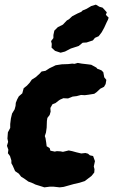

<svg xmlns="http://www.w3.org/2000/svg" viewBox="-20 -787 488 827"><path d="M171 20 162 17 133 8 116 0 102 -5 84 -18 71 -26 61 -39 45 -50 35 -73 29 -84V-96L23 -115L14 -127L16 -142L10 -159L15 -176L12 -190L14 -217L24 -236V-253L27 -277L32 -298L43 -316L47 -331L48 -344L54 -359L61 -372L76 -385L82 -407L96 -418L108 -431L117 -444L133 -454L150 -469L159 -479L176 -482L193 -493L220 -506L246 -510L274 -511L291 -513L301 -512L315 -516L332 -513L358 -510L373 -508L395 -496L399 -491L417 -484L425 -476L429 -454L438 -443L435 -425L428 -413L412 -405L396 -390L386 -383L361 -379L345 -377L329 -378L310 -373L293 -371L273 -363L253 -364L239 -358L233 -354L219 -343L206 -338L197 -322L198 -306L194 -292L184 -279L182 -266L181 -237L178 -216L173 -201L176 -192L179 -173L181 -157L194 -149L197 -138L216 -134L225 -136L241 -135L251 -133L276 -139L291 -136L309 -131L330 -126L348 -128L359 -125L367 -118L381 -115L389 -93L384 -70L387 -58L386 -44L374 -29L345 -7L323 0L297 6L272 13L254 18L237 20L210 17H195ZM241 -560 217 -568 202 -582 203 -598 200 -610 210 -623V-636L214 -655L229 -670L251 -681L268 -699L277 -704L291 -717L314 -729L330 -736L336 -742L353 -749L373 -761L393 -767L408 -758L422 -754L440 -734L436 -723L448 -711L445 -702L439 -690L429 -668L418 -648L405 -631L389 -624L380 -613L353 -604L336 -603L319 -589L285 -578L260 -565Z"/></svg>

Font: Winky Rough
Style: Bold Italic
Weight: 700
Italic angle: -8.97852°
Designer: Simon Atzbach
Foundry: typofactur
Version: Version 1.206; ttfautohint (v1.8.4.7-5d5b)